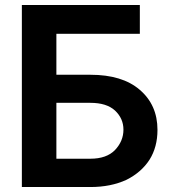

<svg xmlns="http://www.w3.org/2000/svg" viewBox="-20 -750 694 773"><path d="M543 -730V-614H207V-449H344Q472 -449 542 -389Q614 -328 614 -227Q614 -158 582 -107Q549 -56 489 -26Q426 3 344 3H68V-730ZM344 -111Q409 -111 443 -146Q477 -182 477 -228Q477 -273 443 -305Q409 -336 344 -336H207V-111Z"/></svg>

Font: Sinter Bold
Style: Regular
Weight: 700
Foundry: Adobe & rsms
Version: Version 1.000